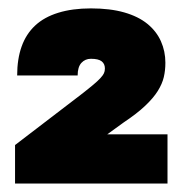

<svg xmlns="http://www.w3.org/2000/svg" viewBox="-20 -813 431 453"><path d="M15.5 -380H375.2V-496H233L271.2 -523.7Q303.2 -545 322.4 -563.3Q341.7 -581.5 352.3 -598.4Q362.8 -615.3 366.5 -631.2Q370.2 -647 370.2 -665Q370.2 -692 359.7 -715.6Q349.2 -739.2 327.8 -756.7Q306.3 -774.2 273.1 -783.7Q239.8 -793.2 194.5 -793.2Q150.7 -793.2 117.5 -782.9Q84.3 -772.7 62.9 -752.7Q41.5 -732.7 31 -703.2Q20.5 -673.8 20.5 -635H163.2Q163.2 -655 172.1 -664.7Q181 -674.3 194.5 -674.3Q212.3 -674.3 219.9 -668.3Q227.5 -662.3 227.5 -651.5Q227.5 -644.8 225.2 -640.1Q223 -635.3 216.8 -628.6Q210.5 -621.8 200.1 -613.1Q189.7 -604.3 172.2 -590.7L15.5 -470.8Z"/></svg>

Font: Golos Text VF
Style: Regular
Weight: 400
Designer: A.Korolkova, Vitaly Kuzmin
Foundry: ParaType Ltd
Version: Version 2.005